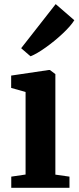

<svg xmlns="http://www.w3.org/2000/svg" viewBox="-20 -892 373 912"><path d="M33.5 -53 101.5 -63V-455L33 -474.5V-533L211.5 -559.5H217L243 -540V-62.5L310 -53V0H33.5ZM124.5 -625 80.5 -663 244.5 -872.5 333 -796Q316.5 -769 278.2 -733Q240 -697 197.5 -666.8Q155 -636.5 126 -625Z"/></svg>

Font: Merriweather Text
Style: Bold
Weight: 700
Designer: Eben Sorkin
Foundry: Eben Sorkin
Version: Version 2.100